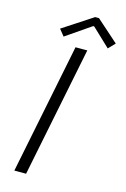

<svg xmlns="http://www.w3.org/2000/svg" viewBox="-134 -963 670 1024"><g transform="rotate(15 200.5 -451.0)"><path d="M199.2 -719.7H264.2L119.1 0H54.2ZM93.8 -794.4 258.8 -902.3H279.8L401.4 -794.4L366.7 -758.3L266.6 -853H260.7L123 -758.3Z"/></g></svg>

Font: Reddit Sans Chocolate Light
Style: Italic
Weight: 300
Italic angle: -11.25°
Designer: Stephen Hutchings
Version: Version 1.013